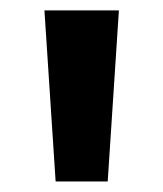

<svg xmlns="http://www.w3.org/2000/svg" viewBox="-20 -751 314 369"><path d="M65.4 -731H208.5L187 -402.3H86.9Z"/></svg>

Font: Glacial Indifference
Style: Bold
Weight: 700
Designer: Alfredo Marco Pradil
Foundry: Alfredo Marco Pradil
Version: Version 1.312